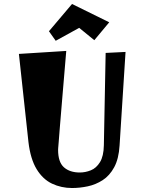

<svg xmlns="http://www.w3.org/2000/svg" viewBox="-20 -921 736 965"><path d="M342 24Q288 24 241.5 2Q195 -20 164 -71Q133 -122 123 -207L75 -650L313 -665Q301 -520 293 -428Q285 -336 281 -283.5Q277 -231 275 -207.5Q273 -184 272.5 -177Q272 -170 272 -168Q272 -106 301.5 -80Q331 -54 381 -54Q409 -54 436.5 -65Q464 -76 482.5 -106Q501 -136 502 -191L511 -655L611 -660L581 -190Q577 -123 554 -80.5Q531 -38 496 -15.5Q461 7 421 15.5Q381 24 342 24ZM260 -716 226 -764 342 -901 529 -809 454 -719 378 -781Z"/></svg>

Font: Joti One
Style: Regular
Weight: 400
Designer: Eduardo Rodriguez Tunni
Foundry: Eduardo Rodriguez Tunni
Version: Version 1.002; ttfautohint (v1.8.4.7-5d5b);gftools[0.9.24]